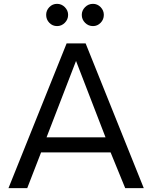

<svg xmlns="http://www.w3.org/2000/svg" viewBox="-20 -975 789 995"><path d="M275.9 -839.8Q252 -839.8 235.6 -856.9Q219.2 -874 219.2 -897.9Q219.2 -920.9 235.6 -938Q252 -955.1 275.9 -955.1Q298.8 -955.1 315.9 -938Q333 -920.9 333 -897.9Q333 -874 315.9 -856.9Q298.8 -839.8 275.9 -839.8ZM461.9 -839.8Q438 -839.8 420.9 -856.9Q403.8 -874 403.8 -897.9Q403.8 -920.9 420.9 -938Q438 -955.1 461.9 -955.1Q484.9 -955.1 501.5 -938Q518.1 -920.9 518.1 -897.9Q518.1 -874 501.5 -856.9Q484.9 -839.8 461.9 -839.8ZM553.2 -185.1H192.9L121.1 0H23.9L325.2 -750H423.8L725.1 0H628.9ZM526.9 -263.2 374 -659.2 221.2 -263.2Z"/></svg>

Font: ø
Style: ø
Weight: 400
Designer: Samuel Oakes
Foundry: Samuel Oakes
Version: Version 1.000;PS 001.000;hotconv 1.0.88;makeotf.lib2.5.64775